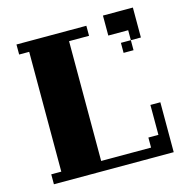

<svg xmlns="http://www.w3.org/2000/svg" viewBox="-107 -828 901 929"><g transform="rotate(-15 343.5 -363.5)"><path d="M299.8 -49.8H549.8V-100.1H600.1V-250H649.9V0H49.8V-49.8H100.1V-649.9H49.8V-700.2H399.9V-649.9H299.8ZM589.8 -577.1V-627H490.2V-727.1H640.1V-577.1ZM540 -526.9V-577.1H589.8V-526.9Z"/></g></svg>

Font: Redaction 50
Style: Bold
Weight: 700
Designer: Jeremy Mickel / Forest Young
Foundry: MCKL
Version: Version 2.001;hotconv 1.0.113;makeotfexe 2.5.65598 DEVELOPME